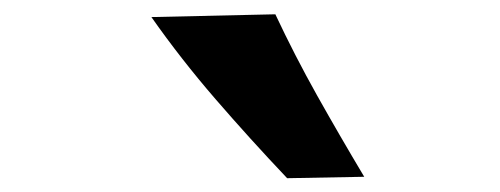

<svg xmlns="http://www.w3.org/2000/svg" viewBox="-20 -879 703 270"><path d="M383.8 -628.4Q331.5 -683.6 283 -739.7Q234.4 -795.9 192.9 -855L367.2 -858.9Q394.5 -800.8 426 -744.6Q457.5 -688.5 492.2 -630.4Z"/></svg>

Font: Pinar-FD Bold
Style: Regular
Weight: 700
Designer: Amin Abedi
Version: Version 3.000